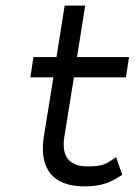

<svg xmlns="http://www.w3.org/2000/svg" viewBox="-20 -652 479 683"><path d="M88 -377H170L135 -160C120 -50 170 11 280 11C349 11 378 -7 415 -30L393 -93C361 -72 352 -60 292 -60C224 -60 198 -98 209 -166L243 -377H428L439 -449H254L283 -632H210L181 -449H99Z"/></svg>

Font: Charger Pro
Style: Obl
Weight: 400
Designer: Jasper
Foundry: Cannot Into Space Fonts
Version: Version 1.09